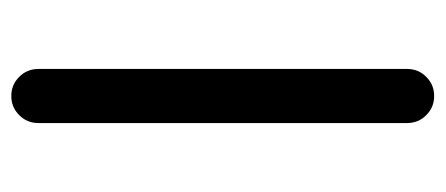

<svg xmlns="http://www.w3.org/2000/svg" viewBox="-240 -533 773 333"><g transform="rotate(-90 146.5 -366.5)"><path d="M99.6 -46.9V-686.5Q99.6 -706.1 113.3 -719.7Q127 -733.4 146.5 -733.4Q166 -733.4 179.7 -719.7Q193.4 -706.1 193.4 -686.5V-46.9Q193.4 -27.3 179.7 -13.7Q166 0 146.5 0Q127 0 113.3 -13.7Q99.6 -27.3 99.6 -46.9Z"/></g></svg>

Font: Gen Jyuu Gothic Regular
Style: Regular
Weight: 400
Designer: [Source Han Sans]
Ryoko NISHIZUKA  (kana & ideographs); Paul D. Hunt (Latin, Greek & Cyrillic); Wenlong ZHANG  (bopomofo
Version: Version 1.002.20150607